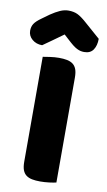

<svg xmlns="http://www.w3.org/2000/svg" viewBox="-114 -900 532 952"><g transform="rotate(10 152.0 -424.5)"><path d="M153 -734Q122 -711 98 -694.5Q74 -678 52 -662Q22 -662 1.5 -679.5Q-19 -697 -19 -723Q-19 -743 -9.5 -758Q0 -773 27 -792L63 -818Q88 -835 109.5 -844.5Q131 -854 151 -854Q178 -854 197 -845Q216 -836 242 -813L323 -742Q323 -708 308.5 -686.5Q294 -665 263 -665Q253 -665 244.5 -667Q236 -669 226 -674Q216 -679 204 -688.5Q192 -698 176 -713ZM240 -4Q229 -1 205.5 2Q182 5 159 5Q136 5 118.5 1.5Q101 -2 89 -11Q77 -20 71 -36Q65 -52 65 -78V-606Q76 -608 100 -611.5Q124 -615 146 -615Q169 -615 186.5 -611.5Q204 -608 216 -599Q228 -590 234 -574Q240 -558 240 -532Z"/></g></svg>

Font: Baloo Paaji
Style: Regular
Weight: 400
Designer: Shuchita Grover and Ek Type
Foundry: Ek Type
Version: Version 1.443;PS 1.000;hotconv 16.6.51;makeotf.lib2.5.65220;